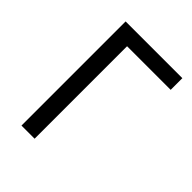

<svg xmlns="http://www.w3.org/2000/svg" viewBox="-200 -803 909 909"><g transform="rotate(45 254.5 -348.5)"><path d="M104 -697.3H483.9V-619.1H191.9V0H104Z"/></g></svg>

Font: Lunasima
Style: Regular
Weight: 400
Designer: The DocRepair Project, Monotype Design Team
Foundry: Google
Version: Version 2.009